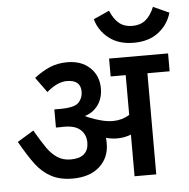

<svg xmlns="http://www.w3.org/2000/svg" viewBox="-49 -700 737 749"><g transform="rotate(-5 319.5 -326.0)"><path d="M6 0ZM533 -396V0H448V-163Q422 -153 394 -153Q372 -153 350 -159Q351 -152 351 -137Q351 -81 312.5 -46.5Q274 -12 207 -12Q158 -12 123.5 -30.5Q89 -49 64 -82Q39 -115 6 -173L70 -212Q98 -164 115 -140Q132 -116 154 -101.5Q176 -87 206 -87Q241 -87 258.5 -102.5Q276 -118 276 -147Q276 -180 252.5 -199.5Q229 -219 178 -216H159V-287H182Q238 -287 254.5 -304.5Q271 -322 271 -347Q271 -393 217 -393Q180 -393 138 -357L95 -416Q126 -440 156.5 -453Q187 -466 225 -466Q280 -466 313.5 -434.5Q347 -403 347 -353Q347 -314 327 -287Q307 -260 275 -251L288 -245Q344 -222 383 -222Q418 -222 448 -240V-396H389V-466H620V-396ZM343 -624 405 -652Q419 -618 439.5 -601.5Q460 -585 491 -585Q522 -585 542.5 -601.5Q563 -618 577 -652L639 -624Q626 -578 588 -548.5Q550 -519 491 -519Q432 -519 394 -548.5Q356 -578 343 -624Z"/></g></svg>

Font: Cambay Devanagari
Style: Regular
Weight: 700
Designer: Pooja Saxena
Foundry: Pooja Saxena
Version: Version 1.095;PS 001.095;hotconv 1.0.70;makeotf.lib2.5.58329